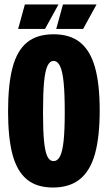

<svg xmlns="http://www.w3.org/2000/svg" viewBox="-20 -825 481 857"><path d="M16 -327Q16 -448 36 -523.5Q56 -599 100.5 -635.5Q145 -672 219 -672Q293 -672 338 -635.5Q383 -599 404 -524.5Q425 -450 425 -332Q425 -214 404 -138.5Q383 -63 337 -25.5Q291 12 216 12Q143 12 99 -25Q55 -62 35.5 -136.5Q16 -211 16 -327ZM269 -324Q269 -408 264 -457.5Q259 -507 248 -530Q237 -553 219 -553Q202 -553 191.5 -530Q181 -507 176.5 -457Q172 -407 172 -323Q172 -242 176.5 -195.5Q181 -149 191 -127.5Q201 -106 219 -106Q237 -106 248 -127.5Q259 -149 264 -196.5Q269 -244 269 -324ZM61 -696 91 -805H241L181 -696ZM231 -696 261 -805H411L351 -696Z"/></svg>

Font: Bricolage Grotesque 96pt Condensed ExBd
Style: Regular
Weight: 800
Width: 3
Designer: Mathieu Triay
Foundry: Atelier Triay
Version: Version 1.001;Glyphs 3.2 (3207)